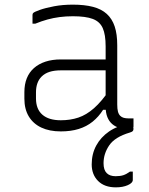

<svg xmlns="http://www.w3.org/2000/svg" viewBox="-20 -556 640 827"><path d="M485 -361Q485 -330 485 -298Q485 -266 485 -233.5Q485 -201 485 -169Q485 -137 485 -106Q485 -87 488 -75.5Q491 -64 498 -57Q504 -51 513 -48.5Q522 -46 534 -46Q536 -46 538.5 -46Q541 -46 543 -46H555Q555 -37 555 -28.5Q555 -20 555 -11Q555 -5 552 -2.5Q549 0 544 0Q539 0 537 0Q535 0 532 0Q512 0 494.5 -5Q477 -10 463.5 -21.5Q450 -33 442.5 -51.5Q435 -70 435 -97Q435 -135 435 -178Q435 -221 435 -259Q435 -275 435 -291.5Q435 -308 435 -324Q435 -340 435 -356Q435 -407 422.5 -435Q410 -463 379.5 -474.5Q349 -486 294 -486Q264 -486 237 -482.5Q210 -479 184.5 -472Q159 -465 132 -454H120Q120 -464 120 -473Q120 -482 120 -492Q120 -495 121 -497Q122 -499 123 -500Q128 -505 152 -513.5Q176 -522 213 -529Q250 -536 294 -536Q344 -536 380.5 -526.5Q417 -517 440 -496Q463 -475 474 -442Q485 -409 485 -361ZM135 -132Q135 -86 162.5 -62Q190 -38 242 -38Q283 -38 317.5 -49.5Q352 -61 385 -90Q418 -119 454 -172V-83H424Q405 -53 379 -32Q353 -11 319 -0.5Q285 10 242 10Q193 10 158 -6.5Q123 -23 104 -54.5Q85 -86 85 -131V-159Q85 -193 95.5 -219Q106 -245 126.5 -263Q147 -281 176 -290.5Q205 -300 242 -300Q276 -300 308 -300Q340 -300 373.5 -300Q407 -300 445 -300Q453 -300 456.5 -294Q460 -288 461 -277.5Q462 -267 462 -253Q420 -253 386.5 -253Q353 -253 319.5 -253Q286 -253 242 -253Q214 -253 193.5 -246.5Q173 -240 159 -226Q147 -214 141 -197Q135 -180 135 -158ZM534 -22Q538 -23 546.5 -14.5Q555 -6 555 -2Q555 5 552 8.5Q549 12 539 15Q475 34 450.5 70Q426 106 426 147Q426 176 439.5 189.5Q453 203 478 203Q498 203 511.5 198.5Q525 194 540 183H552Q552 186 552 194Q552 202 552 209Q552 216 552 219Q552 232 530.5 241.5Q509 251 479 251Q430 251 402.5 223.5Q375 196 375 152Q375 107 394.5 71Q414 35 449.5 10.5Q485 -14 534 -22Z"/></svg>

Font: Recursive Monospace Light
Style: Regular
Weight: 300
Version: Version 1.047